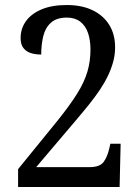

<svg xmlns="http://www.w3.org/2000/svg" viewBox="-20 -744 556 764"><path d="M52 0V-71L209 -264Q258 -325 287 -371.5Q316 -418 328 -459.5Q340 -501 340 -546Q340 -585 330 -613.5Q320 -642 299 -658Q278 -674 246 -674Q205 -674 182.5 -653.5Q160 -633 152 -599.5Q144 -566 144 -527Q122 -527 103.5 -532.5Q85 -538 73.5 -552.5Q62 -567 62 -592Q62 -630 83 -659.5Q104 -689 145 -706.5Q186 -724 246 -724Q306 -724 349 -703Q392 -682 415 -644.5Q438 -607 438 -556Q438 -526 430.5 -498.5Q423 -471 410 -443.5Q397 -416 378 -387.5Q359 -359 334.5 -328.5Q310 -298 281 -264L124 -79H337Q378 -79 393 -100.5Q408 -122 415 -154L419 -172H460L456 0Z"/></svg>

Font: Noto Serif Thai SemiCondensed
Style: Regular
Weight: 400
Width: 4
Designer: Monotype Design Team
Foundry: Monotype Imaging Inc.
Version: Version 2.002